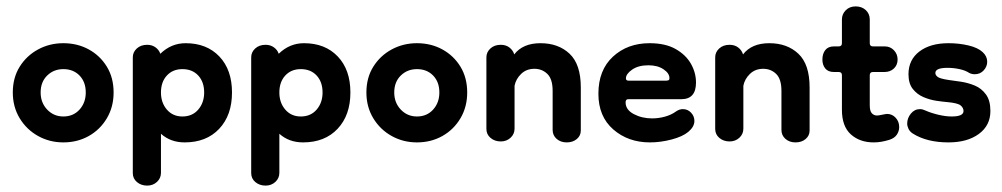

<svg xmlns="http://www.w3.org/2000/svg" viewBox="-20 -435 3130 600"><path d="M178 10Q135 10 99 -10Q63 -30 41.5 -65.5Q20 -101 20 -146Q20 -192 41.5 -226.5Q63 -261 99 -280.5Q135 -300 178 -300Q222 -300 257.5 -280.5Q293 -261 314 -226.5Q335 -192 335 -146Q335 -101 314 -65.5Q293 -30 257.5 -10Q222 10 178 10ZM178 -71Q209 -71 228.5 -92.5Q248 -114 248 -146Q248 -179 228.5 -199Q209 -219 178 -219Q148 -219 127.5 -199Q107 -179 107 -146Q107 -114 127.5 -92.5Q148 -71 178 -71Z M557 10Q513 10 483 -17V105Q483 122 470.5 133.5Q458 145 440 145Q421 145 408 134Q395 123 395 106V-256Q395 -272 407.5 -283.5Q420 -295 440 -295Q455 -295 466 -287Q477 -279 481 -267Q515 -300 560 -300Q626 -300 665.5 -258.5Q705 -217 705 -146Q705 -75 665 -32.5Q625 10 557 10ZM550 -71Q581 -71 599.5 -92.5Q618 -114 618 -146Q618 -179 599.5 -199Q581 -219 550 -219Q520 -219 501.5 -199Q483 -179 483 -146Q483 -114 501.5 -92.5Q520 -71 550 -71Z M927 10Q883 10 853 -17V105Q853 122 840.5 133.5Q828 145 810 145Q791 145 778 134Q765 123 765 106V-256Q765 -272 777.5 -283.5Q790 -295 810 -295Q825 -295 836 -287Q847 -279 851 -267Q885 -300 930 -300Q996 -300 1035.5 -258.5Q1075 -217 1075 -146Q1075 -75 1035 -32.5Q995 10 927 10ZM920 -71Q951 -71 969.5 -92.5Q988 -114 988 -146Q988 -179 969.5 -199Q951 -219 920 -219Q890 -219 871.5 -199Q853 -179 853 -146Q853 -114 871.5 -92.5Q890 -71 920 -71Z M1283 10Q1240 10 1204 -10Q1168 -30 1146.5 -65.5Q1125 -101 1125 -146Q1125 -192 1146.5 -226.5Q1168 -261 1204 -280.5Q1240 -300 1283 -300Q1327 -300 1362.5 -280.5Q1398 -261 1419 -226.5Q1440 -192 1440 -146Q1440 -101 1419 -65.5Q1398 -30 1362.5 -10Q1327 10 1283 10ZM1283 -71Q1314 -71 1333.5 -92.5Q1353 -114 1353 -146Q1353 -179 1333.5 -199Q1314 -219 1283 -219Q1253 -219 1232.5 -199Q1212 -179 1212 -146Q1212 -114 1232.5 -92.5Q1253 -71 1283 -71Z M1751 10Q1732 10 1719.5 -1Q1707 -12 1707 -29V-151Q1707 -188 1690.5 -204Q1674 -220 1650 -220Q1625 -220 1608.5 -204Q1592 -188 1588 -167V-33Q1588 -16 1575.5 -4.5Q1563 7 1545 7Q1526 7 1513 -4Q1500 -15 1500 -32V-256Q1500 -272 1512.5 -283.5Q1525 -295 1545 -295Q1561 -295 1572 -286.5Q1583 -278 1587 -265Q1614 -300 1669 -300Q1725 -300 1760 -267Q1795 -234 1795 -162V-27Q1795 -11 1782.5 -0.5Q1770 10 1751 10Z M2011 10Q1943 10 1896.5 -30.5Q1850 -71 1850 -142Q1850 -216 1895.5 -258Q1941 -300 2010 -300Q2059 -300 2091 -282Q2123 -264 2139 -236Q2155 -208 2155 -177Q2155 -125 2109 -125H1943Q1935 -125 1935 -115Q1935 -92 1960.5 -78.5Q1986 -65 2018 -65Q2038 -65 2058 -70.5Q2078 -76 2093 -87Q2103 -94 2114 -94Q2129 -94 2139.5 -83Q2150 -72 2150 -57Q2150 -39 2131 -23Q2113 -8 2078.5 1Q2044 10 2011 10ZM2063 -183Q2065 -183 2068.5 -184Q2072 -185 2072 -191Q2072 -206 2053.5 -218.5Q2035 -231 2006 -231Q1975 -231 1955.5 -217.5Q1936 -204 1936 -190Q1936 -183 1944 -183Z M2466 10Q2447 10 2434.5 -1Q2422 -12 2422 -29V-151Q2422 -188 2405.5 -204Q2389 -220 2365 -220Q2340 -220 2323.5 -204Q2307 -188 2303 -167V-33Q2303 -16 2290.5 -4.5Q2278 7 2260 7Q2241 7 2228 -4Q2215 -15 2215 -32V-256Q2215 -272 2227.5 -283.5Q2240 -295 2260 -295Q2276 -295 2287 -286.5Q2298 -278 2302 -265Q2329 -300 2384 -300Q2440 -300 2475 -267Q2510 -234 2510 -162V-27Q2510 -11 2497.5 -0.5Q2485 10 2466 10Z M2710 10Q2667 10 2639 -15Q2611 -40 2611 -92V-200Q2611 -210 2601 -210H2586Q2568 -210 2559 -221Q2550 -232 2550 -249Q2550 -267 2559 -278.5Q2568 -290 2586 -290H2601Q2611 -290 2611 -300V-374Q2611 -391 2623 -403Q2635 -415 2654 -415Q2673 -415 2685.5 -403.5Q2698 -392 2698 -374V-300Q2698 -290 2708 -290H2745Q2762 -290 2773.5 -278Q2785 -266 2785 -249Q2785 -232 2773.5 -221Q2762 -210 2744 -210H2708Q2698 -210 2698 -200V-106Q2698 -88 2704.5 -81Q2711 -74 2721 -74Q2725 -74 2737 -76.5Q2749 -79 2752 -79Q2768 -79 2779 -67Q2790 -55 2790 -38Q2790 -25 2782.5 -14Q2775 -3 2759 2Q2746 6 2734 8Q2722 10 2710 10Z M2944 10Q2876 10 2832 -18Q2823 -24 2819 -32.5Q2815 -41 2815 -49Q2815 -66 2826.5 -80Q2838 -94 2855 -94Q2863 -94 2871 -90Q2889 -82 2912 -76.5Q2935 -71 2954 -71Q2991 -71 2991 -88Q2991 -98 2982 -105.5Q2973 -113 2940 -116Q2927 -117 2906.5 -120Q2886 -123 2866 -131.5Q2846 -140 2832.5 -157Q2819 -174 2819 -203Q2819 -248 2853 -274Q2887 -300 2944 -300Q2977 -300 3006.5 -293Q3036 -286 3051 -272Q3065 -259 3065 -242Q3065 -227 3054 -215Q3043 -203 3026 -203Q3017 -203 3009 -207Q2997 -215 2978.5 -219Q2960 -223 2941 -223Q2903 -223 2903 -207Q2903 -200 2910.5 -194.5Q2918 -189 2945 -185Q2962 -183 2984 -179.5Q3006 -176 3026.5 -167.5Q3047 -159 3061 -140Q3075 -121 3075 -88Q3075 -43 3039 -16.5Q3003 10 2944 10Z"/></svg>

Font: Dongle
Style: Bold
Weight: 700
Designer: Yanghee Ryu
Foundry: Yanghee Ryu
Version: Version 2.000